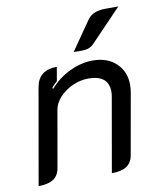

<svg xmlns="http://www.w3.org/2000/svg" viewBox="-83 -796 720 870"><g transform="rotate(-10 277.0 -360.5)"><path d="M102 -435Q116 -509 199 -509L188 -445Q174 -433 162 -418L166 -414Q204 -458 257.5 -483.5Q311 -509 364 -509Q431 -509 471.5 -470.5Q512 -432 512 -371Q512 -355 509 -337L459 -55Q453 -22 429 -6.5Q405 9 361 9L420 -328Q423 -343 423 -355Q423 -432 330 -432Q293 -432 257.5 -416Q222 -400 197.5 -373.5Q173 -347 168 -317L122 -55Q116 -22 92 -6.5Q68 9 24 9ZM379 -696Q403 -730 462 -730H521L379 -582Q365 -568 347.5 -564Q330 -560 286 -562Z"/></g></svg>

Font: K2D
Style: Italic
Weight: 400
Italic angle: -10°
Designer: Katatrad Aksorn Co.,Ltd.
Foundry: Cadson Demak Co.,Ltd.
Version: Version 1.000; ttfautohint (v1.6)